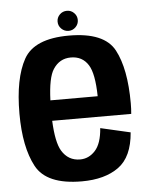

<svg xmlns="http://www.w3.org/2000/svg" viewBox="-52 -747 622 795"><g transform="rotate(-5 259.5 -349.5)"><path d="M256.5 5Q110 5 66.5 -76.2Q23 -157.5 23 -296.5Q23 -443 67 -522Q111 -601 255 -601Q402 -601 444 -522Q486 -443 486 -299.5Q486 -275 484 -255.5H155.5Q159.5 -166 181 -130Q207.5 -86 257 -86Q293.5 -86 320 -115.2Q346.5 -144.5 351 -208L475 -179.5Q467 -78 409.5 -36.5Q352 5 256.5 5ZM155.5 -340.5H352Q350.5 -434.5 327.5 -471Q303 -510 255 -510Q208 -510 181.5 -469Q159 -435 155.5 -340.5ZM256 -620.5Q238.5 -620.5 226 -632.8Q213.5 -645 213.5 -662.5Q213.5 -679.5 225.8 -691.8Q238 -704 256 -704Q273 -704 285.2 -691.8Q297.5 -679.5 297.5 -662.5Q297.5 -645 285.2 -632.8Q273 -620.5 256 -620.5Z"/></g></svg>

Font: Anybody SemiBold
Style: Regular
Weight: 600
Designer: Tyler Finck
Foundry: Etcetera Type Company
Version: Version 1.010; ttfautohint (v1.8.3) -l 8 -r 50 -G 200 -x 14 